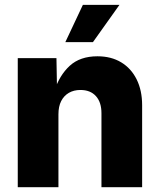

<svg xmlns="http://www.w3.org/2000/svg" viewBox="-20 -782 668 802"><path d="M224.1 -304.7V0H54.2V-539.1H215.8L218.3 -401.4H207Q228 -467.3 271.2 -507.1Q314.5 -546.9 387.2 -546.9Q444.3 -546.9 486.1 -521.7Q527.8 -496.6 550.8 -450.4Q573.7 -404.3 573.7 -342.3V0H403.8V-309.1Q403.8 -355 380.6 -380.6Q357.4 -406.2 315.9 -406.2Q288.6 -406.2 267.8 -394.3Q247.1 -382.3 235.6 -359.9Q224.1 -337.4 224.1 -304.7ZM252.9 -606 326.2 -761.7H479L368.2 -606Z"/></svg>

Font: Inter 18pt ExtraBold
Style: Regular
Weight: 800
Designer: Rasmus Andersson
Foundry: rsms
Version: Version 4.001;git-66647c0bb